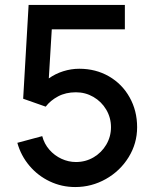

<svg xmlns="http://www.w3.org/2000/svg" viewBox="-20 -740 624 775"><path d="M533.5 -226.5Q533.5 -161 499.2 -105.5Q465 -50 407.5 -17.5Q350 15 283.5 15Q229 15 181 -7.8Q133 -30.5 98.8 -71Q64.5 -111.5 50 -163.5L150.5 -190.5Q158.5 -159.5 179.2 -135.8Q200 -112 228.2 -99Q256.5 -86 286.5 -86Q325.5 -86 357.8 -105Q390 -124 409 -156.2Q428 -188.5 428 -226.5Q428 -265 408.8 -297.5Q389.5 -330 357 -348.8Q324.5 -367.5 286.5 -367.5Q245.5 -367.5 214.5 -351Q183.5 -334.5 164.5 -309.5L73.5 -341.5L95.5 -720H484V-621.5H189L177 -423.5Q203.5 -442.5 235.5 -452.5Q267.5 -462.5 300 -462.5Q366.5 -462.5 419.8 -431.8Q473 -401 503.2 -347Q533.5 -293 533.5 -226.5Z"/></svg>

Font: Manrope KiralyPet SmBd KiralyPet
Style: Regular
Weight: 600
Designer: Mikhail Sharanda
Foundry: Mikhail Sharanda
Version: Version 4.502